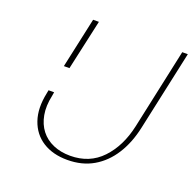

<svg xmlns="http://www.w3.org/2000/svg" viewBox="-119 -779 915 907"><g transform="rotate(20 338.5 -326.0)"><path d="M310 6Q237 6 186.5 -26Q136 -58 115.5 -117.5Q95 -177 112 -257L115 -273H143L140 -255Q128 -200 136 -156Q144 -112 168 -81Q192 -50 230 -33.5Q268 -17 316 -17Q413 -17 475 -82.5Q537 -148 560 -254L647 -658H675L588 -256Q571 -177 533.5 -118Q496 -59 440 -26.5Q384 6 310 6ZM144 -405 199 -658H228L172 -405Z"/></g></svg>

Font: Ysabeau Office Thin
Style: Italic
Weight: 250
Italic angle: -12°
Designer: Christian Thalmann (Catharsis Fonts)
Version: Version 2.001;gftools[0.9.30]; featfreeze: tnum,lnum,ss02